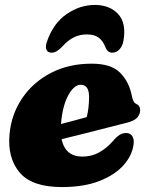

<svg xmlns="http://www.w3.org/2000/svg" viewBox="-20 -743 602 778"><path d="M521 -156Q515 -112.5 480.5 -73.5Q446 -34.5 383.2 -9.8Q320.5 15 230.5 15Q109.5 15 59.8 -43.8Q10 -102.5 18.5 -198.5Q26 -280 69.8 -344.8Q113.5 -409.5 185.8 -447.2Q258 -485 351.5 -485Q429.5 -485 466 -449Q502.5 -413 514 -356Q516 -344.5 520 -335.2Q524 -326 530.5 -323Q548 -315.5 548 -296.5Q548 -281 536.5 -267.2Q525 -253.5 495 -246Q464 -238 418.5 -226.5Q373 -215 323 -202.2Q273 -189.5 229.5 -179Q244.5 -108.5 314 -108.5Q351 -108.5 381.2 -125.2Q411.5 -142 435.5 -169Q452.5 -189 464.5 -196.5Q476.5 -204 491.5 -204Q508 -204 516.2 -191Q524.5 -178 521 -156ZM227.5 -245Q227 -242.5 227 -240.5Q254.5 -247.5 282.2 -255Q310 -262.5 331.5 -268.5Q340.5 -302.5 341 -350Q341 -399.5 307 -399.5Q280.5 -399.5 257.2 -358Q234 -316.5 227.5 -245ZM332 -603.5Q303.5 -603.5 279.5 -591.8Q255.5 -580 231.5 -553.5Q208.5 -529.5 189.5 -529.5Q172.5 -529.5 167.8 -542.5Q163 -555.5 171 -576.5Q196.5 -649 250.2 -686Q304 -723 364 -723Q424.5 -723 458.8 -686Q493 -649 480 -576.5Q476 -555.5 463.8 -542.5Q451.5 -529.5 435 -529.5Q415.5 -529.5 406.5 -553.5Q396 -579 378.8 -591.2Q361.5 -603.5 332 -603.5Z"/></svg>

Font: Fraunces 9pt Soft Black
Style: Italic
Weight: 900
Italic angle: -16°
Version: Version 1.000;[b76b70a41]